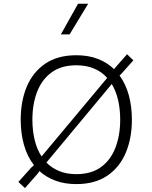

<svg xmlns="http://www.w3.org/2000/svg" viewBox="-20 -963 799 1010"><path d="M390.6 -943.4H443.8L346.2 -782.2H300.3ZM381.3 -672.4Q445.3 -672.4 494.9 -653.1Q544.4 -633.8 580.1 -599.1L583 -603.5L648.4 -677.7L681.6 -645.5L614.7 -570.8L608.9 -565.9Q641.6 -521 657.7 -461.7Q673.8 -402.3 673.8 -333.5Q673.8 -236.3 641.8 -159.9Q609.9 -83.5 544.9 -39.1Q480 5.4 381.3 5.4Q319.8 5.4 271.5 -12.7Q223.1 -30.8 187.5 -63L176.8 -47.9L111.3 26.4L76.7 -5.9L144.5 -81.5L158.7 -94.2Q123.5 -139.2 106.2 -200.4Q88.9 -261.7 88.9 -333.5Q88.9 -430.7 120.8 -507.1Q152.8 -583.5 217.8 -627.9Q282.7 -672.4 381.3 -672.4ZM381.3 -619.6Q302.7 -619.6 251.5 -582.3Q200.2 -544.9 175.3 -480.2Q150.4 -415.5 150.4 -333.5Q150.4 -276.4 162.4 -226.8Q174.3 -177.2 198.7 -140.1L543.9 -553.2Q515.6 -585 475.1 -602.3Q434.6 -619.6 381.3 -619.6ZM612.3 -333.5Q612.3 -388.7 601.3 -436.3Q590.3 -483.9 567.9 -521L224.1 -107.9Q252.4 -79.1 291.5 -63Q330.6 -46.9 381.3 -46.9Q460.4 -46.9 511.5 -84.2Q562.5 -121.6 587.4 -186.5Q612.3 -251.5 612.3 -333.5Z"/></svg>

Font: Estedad-FD Light
Style: Regular
Weight: 300
Designer: Amin Abedi
Version: Version 7.3